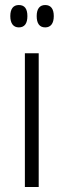

<svg xmlns="http://www.w3.org/2000/svg" viewBox="-20 -744 256 764"><path d="M55 -635C78 -635 89 -651 89 -680C89 -709 78 -724 55 -724C33 -724 21 -709 21 -680C21 -651 33 -635 55 -635ZM160 -635C182 -635 194 -651 194 -680C194 -709 182 -724 160 -724C138 -724 126 -709 126 -680C126 -651 137 -635 160 -635ZM79 0H134V-532H79Z"/></svg>

Font: Noto Sans SemiCondensed Light
Style: Regular
Weight: 300
Width: 4
Designer: Monotype Design Team
Foundry: Monotype Imaging Inc.
Version: Version 2.013